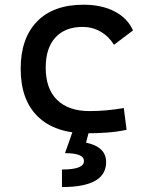

<svg xmlns="http://www.w3.org/2000/svg" viewBox="-20 -547 626 802"><path d="M342.8 9.8Q210.4 9.8 138.4 -59.8Q66.4 -129.4 66.4 -259.8Q66.4 -386.7 134.5 -457Q202.6 -527.3 329.1 -527.3Q404.8 -527.3 458.7 -499.3Q512.7 -471.2 535.6 -419.9L456.1 -359.9Q434.1 -395.5 399.9 -415Q365.7 -434.6 325.2 -434.6Q252 -434.6 211.4 -390.4Q170.9 -346.2 170.9 -264.6Q170.9 -176.3 218.5 -129.6Q266.1 -83 354.5 -83Q390.6 -83 426.8 -86.4Q462.9 -89.8 497.1 -95.7L508.8 -4.9Q468.8 3.9 426 6.8Q383.3 9.8 342.8 9.8ZM238.8 234.4V161.1Q285.2 161.1 307.9 152.3Q330.6 143.6 330.6 126Q330.6 108.9 311 100.8Q291.5 92.8 251.5 92.8L285.2 -2.9L351.6 2.4L339.4 48.8Q381.3 57.6 402.3 77.9Q423.3 98.1 423.3 130.4Q423.3 182.1 377.4 208.3Q331.5 234.4 238.8 234.4Z"/></svg>

Font: Cascadia Code PL
Style: Regular
Weight: 400
Monospace: yes
Designer: Aaron Bell
Foundry: Saja Typeworks
Version: Version 2102.003